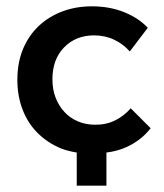

<svg xmlns="http://www.w3.org/2000/svg" viewBox="-20 -479 518 608"><path d="M317 109H223V4Q197 0 173 -9Q130 -27 99 -58Q68 -89 51.5 -132Q35 -175 35 -226Q35 -281 53 -324Q71 -367 103 -397Q135 -427 178 -443Q221 -459 271 -459Q327 -459 373 -440.5Q419 -422 448 -391L391 -316Q371 -339 342 -353Q313 -367 278 -367Q220 -367 183 -329Q146 -291 146 -228Q146 -196 156 -170Q166 -144 184 -124.5Q202 -105 227 -94.5Q252 -84 282 -84Q318 -84 346 -98.5Q374 -113 394 -136L457 -73Q428 -35 380 -13Q351 0 317 4Z"/></svg>

Font: Tilda Sans Semibold
Style: Regular
Weight: 600
Designer: ParaType Ltd
Foundry: ParaType Ltd
Version: Version 1.009